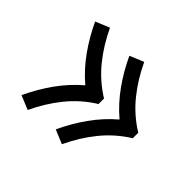

<svg xmlns="http://www.w3.org/2000/svg" viewBox="-121 -761 841 841"><g transform="rotate(45 300.0 -340.0)"><path d="M343 -85 278 -112Q308 -177 349.5 -235.5Q391 -294 445 -340Q391 -386 349.5 -444.5Q308 -503 278 -568L343 -595Q360 -559 380.5 -525.5Q401 -492 426 -461Q451 -430 480.5 -404Q510 -378 544 -357V-323Q510 -302 480.5 -276Q451 -250 426 -219Q401 -188 380.5 -154.5Q360 -121 343 -85ZM131 -85 66 -112Q96 -177 137.5 -235.5Q179 -294 233 -340Q179 -386 137.5 -444.5Q96 -503 66 -568L131 -595Q148 -559 168.5 -525.5Q189 -492 214 -461Q239 -430 268.5 -404Q298 -378 332 -357V-323Q298 -302 268.5 -276Q239 -250 214 -219Q189 -188 168.5 -154.5Q148 -121 131 -85Z"/></g></svg>

Font: Iosevka Extended
Style: Regular
Weight: 400
Width: 7
Monospace: yes
Designer: Belleve Invis
Foundry: Belleve Invis
Version: Version 32.5.0; ttfautohint (v1.8.4)